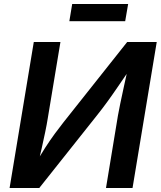

<svg xmlns="http://www.w3.org/2000/svg" viewBox="-20 -937 801 957"><path d="M640.6 0H508.3L567.9 -361.3Q571.8 -384.3 579.6 -421.4Q587.4 -458.5 597.7 -506.1Q607.9 -553.7 620.1 -607.9H638.2Q596.7 -547.4 567.4 -504.4Q538.1 -461.4 513.7 -428Q489.3 -394.5 462.4 -360.8L175.8 0H27.8L148.4 -727.5H281.2L217.8 -345.7Q213.4 -317.4 205.3 -278.6Q197.3 -239.7 187.7 -197.3Q178.2 -154.8 167.5 -113.8H153.3Q179.7 -161.1 205.1 -200.4Q230.5 -239.7 253.7 -271.2Q276.9 -302.7 295.9 -326.7L613.8 -727.5H761.2ZM618.7 -917 604 -831.5H325.7L339.8 -917Z"/></svg>

Font: Inter SemiBold
Style: Italic
Weight: 600
Italic angle: -9.3988°
Designer: Rasmus Andersson
Foundry: rsms
Version: Version 4.001;git-66647c0bb